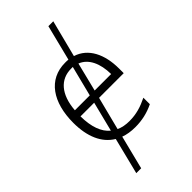

<svg xmlns="http://www.w3.org/2000/svg" viewBox="-291 -835 1112 1112"><g transform="rotate(-45 265.0 -279.0)"><path d="M114 202H154L206 -5C233 5 264 10 299 10C355 10 405 -2 452 -25V-78C401 -53 356 -39 300 -39C269 -39 242 -44 218 -55L270 -259H472V-297C472 -413 428 -505 338 -533L396 -760H356L301 -541C293 -542 284 -542 275 -542C137 -542 62 -429 62 -262C62 -149 98 -65 170 -22ZM120 -307C129 -428 187 -493 275 -493C280 -493 284 -493 289 -493L242 -307ZM417 -307H282L326 -484C386 -461 416 -394 417 -307ZM118 -259H230L184 -76C141 -111 119 -172 118 -259Z"/></g></svg>

Font: Noto Sans Mono Condensed Light
Style: Regular
Weight: 300
Width: 3
Designer: Monotype Design Team
Foundry: Monotype Imaging Inc.
Version: Version 2.014